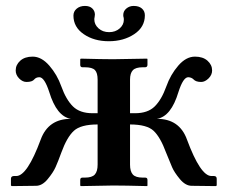

<svg xmlns="http://www.w3.org/2000/svg" viewBox="-20 -630 771 651"><path d="M471.2 -578.1Q471.2 -538.1 435.1 -514.2Q398.9 -490.2 348.9 -490.2Q298.8 -490.2 263.9 -514.2Q229 -538.1 229 -577.1Q229 -591.3 240 -600.6Q251 -609.9 268.1 -609.9Q284.2 -609.9 293 -601.3Q301.8 -592.8 301.8 -580.1Q301.8 -579.1 301.3 -576.7Q300.8 -574.2 300.8 -571.8Q299.8 -568.8 299.8 -564Q299.8 -546.9 314 -533.9Q328.1 -521 350.1 -521Q371.1 -521 385.5 -533.4Q399.9 -545.9 399.9 -563Q399.9 -568.8 398.9 -571.8Q397.9 -573.7 397.9 -579.1Q397.9 -592.3 408.4 -601.1Q418.9 -609.9 433.1 -609.9Q451.2 -609.9 461.2 -601.1Q471.2 -592.3 471.2 -578.1ZM420.9 -208V-71.8Q420.9 -48.8 430.4 -38.3Q439.9 -27.8 463.9 -27.8H472.2Q480 -27.8 480 -20V-1L479 1Q402.8 -1 363.8 -1L253.9 1L252 -1V-20Q252 -27.8 259.8 -27.8H268.1Q292 -27.8 301.5 -38.3Q311 -48.8 311 -71.8V-208Q253.9 -208 230.5 -186.5Q207 -165 188 -112.8Q176.8 -82 168.5 -63.5Q160.2 -44.9 141.6 -22.5Q123 0 102.1 0L20 1L17.1 -1V-23.9Q17.1 -32.7 26.9 -33.2H35.2Q72.3 -33.2 118.2 -157.2Q144 -227.1 220.2 -227.1Q172.4 -234.9 147 -317.9Q130.9 -367.7 113.8 -368.2Q102.5 -368.2 96.2 -360.8Q89.4 -352.1 69.8 -352.1Q56.6 -352.1 44.9 -364Q33.2 -376 33.2 -391.1Q33.2 -410.2 48.6 -424.1Q64 -438 90.8 -438Q120.6 -438 147.2 -407.5Q173.8 -377 188 -336.9Q204.1 -292 227.5 -269Q251 -246.1 293.9 -246.1H311V-359.9Q311 -382.8 302 -392.3Q293 -401.9 268.1 -401.9H259.8Q252 -401.9 252 -410.2V-429.2L253.9 -431.2Q329.1 -429.2 363.8 -429.2L479 -431.2L480 -429.2V-410.2Q480 -402.3 472.2 -401.9H463.9Q439.9 -401.9 430.4 -391.8Q420.9 -381.8 420.9 -359.9V-246.1H438Q481 -246.1 504.4 -269Q527.8 -292 543.9 -336.9Q558.1 -377 584.5 -407.5Q610.8 -438 641.1 -438Q668 -438 683.6 -424.1Q699.2 -410.2 699.2 -391.1Q699.2 -376 687 -364Q674.8 -352.1 662.1 -352.1Q644 -352.1 636.2 -360.8Q629.4 -367.7 618.2 -368.2Q601.1 -368.2 585 -317.9Q560.1 -234.9 512.2 -227.1Q588.4 -227.1 613.8 -157.2Q659.7 -33.2 696.8 -33.2H705.1Q714.8 -33.2 714.8 -23.9V-1L711.9 1L629.9 0Q608.9 0 589.8 -22.9Q570.8 -45.9 563.5 -63Q556.2 -80.1 543 -112.8Q523.9 -164.6 501 -186.3Q478 -208 420.9 -208Z"/></svg>

Font: Linux Libertine
Style: Semibold
Weight: 600
Designer: Philipp H. Poll
Foundry: Philipp H. Poll
Version: Version 5.1.2 ; ttfautohint (v0.9)